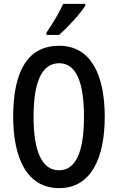

<svg xmlns="http://www.w3.org/2000/svg" viewBox="-20 -960 607 990"><path d="M420 -931V-940H306C285 -895 256 -845 219 -791V-780H285C328 -818 395 -890 420 -931ZM520 -358C520 -570 451 -724 285 -724C128 -724 48 -601 48 -359C48 -148 117 10 285 10C450 10 520 -145 520 -358ZM153 -358C153 -540 197 -634 285 -634C370 -634 413 -542 413 -358C413 -172 369 -82 284 -82C198 -82 153 -176 153 -358Z"/></svg>

Font: Noto Sans Bengali ExtraCondensed Medium
Style: Regular
Weight: 500
Width: 2
Designer: Joana Ranito - Universal Thirst; Jelle Bosma - Monotype Design Team
Foundry: Universal Thirst ehf.
Version: Version 3.000